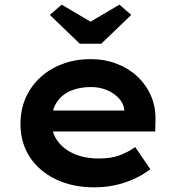

<svg xmlns="http://www.w3.org/2000/svg" viewBox="-20 -795 764 825"><path d="M386 10Q291 10 219 -25Q147 -60 107.5 -121Q68 -182 68 -261Q68 -325 91 -376Q114 -427 155 -464Q196 -501 251 -521Q306 -541 369 -541Q429 -541 480.5 -521.5Q532 -502 570 -466.5Q608 -431 629 -382.5Q650 -334 648 -277L647 -230H166L143 -320H530L514 -302V-324Q511 -351 490.5 -373Q470 -395 439 -408Q408 -421 371 -421Q321 -421 283 -404.5Q245 -388 223.5 -355Q202 -322 202 -272Q202 -224 227.5 -189Q253 -154 298.5 -134Q344 -114 405 -114Q457 -114 493.5 -127.5Q530 -141 561 -163L626 -68Q595 -44 555.5 -26Q516 -8 473 1Q430 10 386 10ZM323 -607 194 -731 245 -775 384 -693H354L493 -775L544 -731L415 -607Z"/></svg>

Font: Lexend Exa SemiBold
Style: Regular
Weight: 600
Designer: Bonnie Shaver-Troup, Thomas Jockin
Foundry: Lexend
Version: Version 1.007